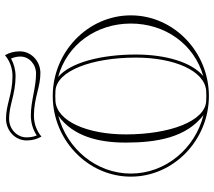

<svg xmlns="http://www.w3.org/2000/svg" viewBox="-63 -768 836 750"><g transform="rotate(-90 355.0 -393.0)"><path d="M196.4 -649.2C220.5 -668.8 247.5 -678.5 279.1 -678.5C311.3 -678.5 341.2 -672.3 370.5 -664.9C396.7 -658.2 420 -653.2 444.5 -653.2C491.3 -653.2 529.4 -689.1 529.4 -733.3C529.4 -754.6 524.9 -772.8 514.4 -791.5C490.3 -771.8 463.3 -762.2 431.7 -762.2C399.5 -762.2 369.6 -768.3 340.3 -775.8C314.1 -782.5 290.8 -787.5 266.3 -787.5C219.5 -787.5 181.4 -751.6 181.4 -707.3C181.4 -686.1 185.9 -667.9 196.4 -649.2ZM200.9 -667.4C195.6 -680.2 193.4 -692.5 193.4 -707.3C193.4 -744.4 225.5 -775.5 266.3 -775.5C289.1 -775.5 311.3 -770.8 337.4 -764.2C367 -756.6 398 -750.2 431.7 -750.2C457.3 -750.2 480.9 -756.5 501.3 -768C506.4 -755.7 509.1 -744.5 509.1 -731.2C509.1 -697.5 479.3 -670.2 442.5 -670.2C387.3 -670.2 336.1 -690.5 279.1 -690.5C249.8 -690.5 223.2 -682.2 200.9 -667.4ZM40 -300C40 -131.6 183.9 5 355 5C526.1 5 670 -131.6 670 -300C670 -468.4 526.1 -605 355 -605C183.9 -605 40 -468.4 40 -300ZM505 -280C505 -130.7 453.8 -11.1 375 -5.6C368.4 -5.2 361.7 -5 355 -5C348.3 -5 341.6 -5.2 335 -5.6C256.7 -9.7 205 -147.7 205 -320C205 -469.3 256.2 -588.9 335 -594.4C341.6 -594.8 348.3 -595 355 -595C361.7 -595 368.4 -594.8 375 -594.4C453.3 -590.3 505 -452.3 505 -280ZM277.4 -583C198.2 -525.5 173 -427.7 173 -320C173 -196.6 193.4 -82.7 280.5 -16.2C150.6 -48.6 52 -163.8 52 -300C52 -435.1 149 -549.5 277.4 -583ZM429.5 -583.8C555.9 -549.6 638 -435 638 -300C638 -166.2 557.6 -52.4 432.6 -17C487.6 -61.9 517 -165.7 517 -280C517 -413.5 486.7 -535.1 429.5 -583.8Z"/></g></svg>

Font: Sortefax
Style: Medium
Weight: 500
Designer: gluk
Foundry: gluk
Version: Version 0.261